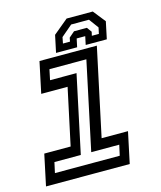

<svg xmlns="http://www.w3.org/2000/svg" viewBox="-105 -767 707 844"><g transform="rotate(-15 248.0 -345.0)"><path d="M-0.5 0 29.5 -141.5H149.5L204.5 -398.5H84.5L114.5 -540H375.5L290.5 -141.5H410.5L380.5 0ZM52.5 -46.5H347.5L358 -94H230.5L315.5 -494H147.5L137.5 -446.5H258L183 -94H63ZM397 -689.5 441.5 -633.5 425 -555.5H329L337 -593.5H298L290 -555.5H194L210.5 -633.5L278 -689.5ZM371.5 -659H290.5L239.5 -615.5L234 -587.5H266L269.5 -605L295 -627H353.5L369.5 -605L365.5 -587.5H397.5L403.5 -615.5Z"/></g></svg>

Font: Tourney Medium
Style: Italic
Weight: 500
Italic angle: -12°
Version: Version 1.015